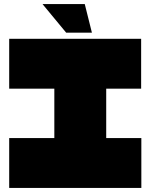

<svg xmlns="http://www.w3.org/2000/svg" viewBox="-20 -920 737 940"><path d="M246 0V-486L448 -730H500V-244L298 0ZM25 0V-244H246V0ZM298 0 500 -244H672V0ZM25 -486V-730H448L246 -486ZM500 -486V-730H671V-486ZM304 -760 189 -899V-900H395L430 -760Z"/></svg>

Font: Foldit Black
Style: Regular
Weight: 900
Version: Version 1.003